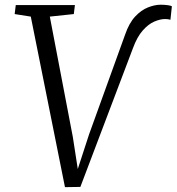

<svg xmlns="http://www.w3.org/2000/svg" viewBox="-20 -764 729 792"><path d="M248 8 107 -695.5 40.5 -706 45 -743H289L284.5 -706L185.5 -695.5L280.5 -198.5L306.5 -30.5L289.5 -32L347.5 -210L496 -621Q512.5 -669 537.5 -695.8Q562.5 -722.5 590.5 -733.5Q618.5 -744.5 642.5 -744.5Q660 -744.5 673 -742.5Q686 -740.5 689 -738L683 -682.5Q678 -684 672.5 -684.8Q667 -685.5 661 -685.5Q641 -685.5 616.5 -675Q592 -664.5 568.8 -638.2Q545.5 -612 528.5 -565.5L311.5 7Z"/></svg>

Font: Merriweather 36pt Light
Style: Italic
Weight: 300
Italic angle: -7.8°
Version: Version 2.101